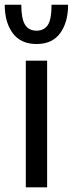

<svg xmlns="http://www.w3.org/2000/svg" viewBox="-43 -807 313 827"><path d="M160 0H68.2V-545.6H160ZM250.3 -786.7Q250.3 -711.3 216.4 -664.4Q182.6 -617.4 114.4 -617.4Q46.7 -617.4 12.1 -663.8Q-22.6 -710.3 -22.6 -786.7H48.7Q48.7 -727.2 64.6 -701Q80.5 -674.9 114.4 -674.9Q146.2 -674.9 162.6 -698.7Q179 -722.6 179 -786.7Z"/></svg>

Font: Myanmar Handwriting
Style: Regular
Weight: 400
Designer: Khon Soe Zaw Thu
Foundry: PaOh Unicode khonsoezawthu@gmail.com and @hotmail.com
Version: Version 1.30 November 9, 2016